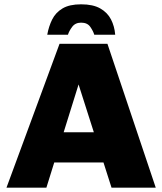

<svg xmlns="http://www.w3.org/2000/svg" viewBox="-20 -870 752 890"><path d="M10 0 256 -667H478L702 0H497L292 -642L398 -651L195 0ZM163 -117 197 -257H490L509 -117ZM356 -850Q411 -850 444.5 -831Q478 -812 494.5 -780Q511 -748 514 -709H417Q412 -726 398.5 -745.5Q385 -765 356 -765Q329 -765 314.5 -745.5Q300 -726 295 -709H199Q206 -748 222 -780Q238 -812 270 -831Q302 -850 356 -850Z"/></svg>

Font: Maven Pro Black
Style: Regular
Weight: 900
Designer: Joe Prince
Foundry: Joe Prince
Version: Version 2.103